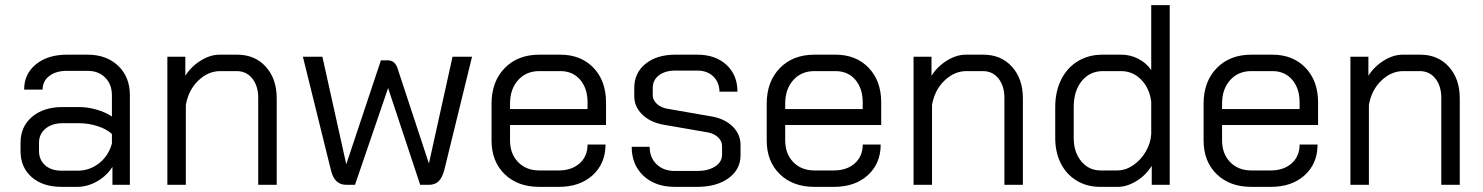

<svg xmlns="http://www.w3.org/2000/svg" viewBox="-20 -720 5777 748"><path d="M60 -132V-164Q60 -227 105 -265Q150 -303 224 -303H288Q321 -303 356 -293Q391 -283 416 -266V-349Q416 -391 390 -417.5Q364 -444 321 -444H241Q198 -444 172 -424Q146 -404 146 -371H74Q74 -432 120 -469.5Q166 -507 241 -507H321Q395 -507 440.5 -463.5Q486 -420 486 -349V0H418V-70Q395 -34 357.5 -13Q320 8 280 8H220Q147 8 103.5 -30Q60 -68 60 -132ZM282 -55Q329 -55 366 -84Q403 -113 416 -161V-198Q396 -217 360.5 -228.5Q325 -240 288 -240H224Q183 -240 157.5 -219Q132 -198 132 -164V-132Q132 -97 156 -76Q180 -55 220 -55Z M632 -499H702V-425Q725 -461 762 -484Q799 -507 836 -507H904Q973 -507 1015.5 -460Q1058 -413 1058 -337V0H986V-339Q986 -385 963 -414Q940 -443 902 -443H838Q791 -443 752.5 -406Q714 -369 704 -311V0H632Z M1819 -499 1711 -58Q1703 -28 1689 -14Q1675 0 1651 0H1617L1492 -377L1363 0H1329Q1306 0 1291 -14Q1276 -28 1269 -58L1160 -499H1236L1329 -80L1464 -485H1490Q1519 -485 1529 -453L1651 -83L1743 -499Z M1895 -173V-316Q1895 -402 1946 -454.5Q1997 -507 2081 -507H2163Q2243 -507 2292 -456Q2341 -405 2341 -321V-233H1967V-173Q1967 -121 1998.5 -88.5Q2030 -56 2081 -56H2157Q2207 -56 2238 -83.5Q2269 -111 2269 -157H2339Q2339 -83 2289 -37.5Q2239 8 2157 8H2081Q1997 8 1946 -41.5Q1895 -91 1895 -173ZM2269 -295V-321Q2269 -376 2240 -409.5Q2211 -443 2163 -443H2081Q2030 -443 1998.5 -408Q1967 -373 1967 -316V-295Z M2441 -148H2511Q2511 -106 2538 -80Q2565 -54 2609 -54H2696Q2739 -54 2766 -71.5Q2793 -89 2793 -117V-151Q2793 -170 2778 -184.5Q2763 -199 2739 -204L2566 -234Q2514 -243 2482.5 -273.5Q2451 -304 2451 -345V-378Q2451 -436 2495 -471.5Q2539 -507 2611 -507H2697Q2767 -507 2810 -467.5Q2853 -428 2853 -363H2783Q2782 -400 2758.5 -422.5Q2735 -445 2697 -445H2611Q2571 -445 2547 -426.5Q2523 -408 2523 -378V-349Q2523 -330 2539.5 -315Q2556 -300 2582 -296L2754 -266Q2804 -257 2834.5 -227Q2865 -197 2865 -155V-115Q2865 -60 2818.5 -26Q2772 8 2696 8H2609Q2533 8 2487 -35Q2441 -78 2441 -148Z M2967 -173V-316Q2967 -402 3018 -454.5Q3069 -507 3153 -507H3235Q3315 -507 3364 -456Q3413 -405 3413 -321V-233H3039V-173Q3039 -121 3070.5 -88.5Q3102 -56 3153 -56H3229Q3279 -56 3310 -83.5Q3341 -111 3341 -157H3411Q3411 -83 3361 -37.5Q3311 8 3229 8H3153Q3069 8 3018 -41.5Q2967 -91 2967 -173ZM3341 -295V-321Q3341 -376 3312 -409.5Q3283 -443 3235 -443H3153Q3102 -443 3070.5 -408Q3039 -373 3039 -316V-295Z M3539 -499H3609V-425Q3632 -461 3669 -484Q3706 -507 3743 -507H3811Q3880 -507 3922.5 -460Q3965 -413 3965 -337V0H3893V-339Q3893 -385 3870 -414Q3847 -443 3809 -443H3745Q3698 -443 3659.5 -406Q3621 -369 3611 -311V0H3539Z M4091 -183V-303Q4091 -363 4114 -409.5Q4137 -456 4179 -481.5Q4221 -507 4275 -507H4349Q4383 -507 4414.5 -491Q4446 -475 4465 -447V-700H4537V0H4467V-74Q4444 -37 4407 -14.5Q4370 8 4335 8H4266Q4215 8 4175 -16Q4135 -40 4113 -83Q4091 -126 4091 -183ZM4333 -56Q4365 -56 4395 -76.5Q4425 -97 4444 -130Q4463 -163 4465 -198V-324Q4458 -377 4425.5 -410Q4393 -443 4347 -443H4277Q4226 -443 4194.5 -404.5Q4163 -366 4163 -303V-183Q4163 -127 4192.5 -91.5Q4222 -56 4268 -56Z M4669 -173V-316Q4669 -402 4720 -454.5Q4771 -507 4855 -507H4937Q5017 -507 5066 -456Q5115 -405 5115 -321V-233H4741V-173Q4741 -121 4772.5 -88.5Q4804 -56 4855 -56H4931Q4981 -56 5012 -83.5Q5043 -111 5043 -157H5113Q5113 -83 5063 -37.5Q5013 8 4931 8H4855Q4771 8 4720 -41.5Q4669 -91 4669 -173ZM5043 -295V-321Q5043 -376 5014 -409.5Q4985 -443 4937 -443H4855Q4804 -443 4772.5 -408Q4741 -373 4741 -316V-295Z M5241 -499H5311V-425Q5334 -461 5371 -484Q5408 -507 5445 -507H5513Q5582 -507 5624.5 -460Q5667 -413 5667 -337V0H5595V-339Q5595 -385 5572 -414Q5549 -443 5511 -443H5447Q5400 -443 5361.5 -406Q5323 -369 5313 -311V0H5241Z"/></svg>

Font: Stavian Regular
Style: Regular
Weight: 400
Version: Version 1.000; ttfautohint (v1.6)